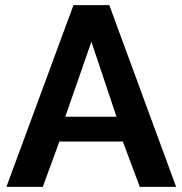

<svg xmlns="http://www.w3.org/2000/svg" viewBox="-20 -730 712 750"><path d="M267 -710 5 0H147L212 -177H460L526 0H668L407 -710ZM435 -274H235L337 -567Z"/></svg>

Font: FIGSv2-sans-serif
Style: Bold
Weight: 700
Designer: Matt McInerney, Pablo Impallari, Rodrigo Fuenzalida,Mirko Velimirovic
Foundry: Matt McInerney, Pablo Impallari, Rodrigo Fuenzalida
Version: Version 4.021;hotconv 1.0.109;makeotfexe 2.5.65596